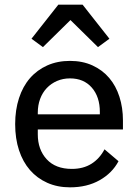

<svg xmlns="http://www.w3.org/2000/svg" viewBox="-20 -791 592 823"><path d="M280 12Q226 12 182.5 -7.5Q139 -27 108.5 -62Q78 -97 61.5 -147Q45 -197 45 -259Q45 -320 61.5 -370.5Q78 -421 108.5 -456Q139 -491 182.5 -510.5Q226 -530 280 -530Q334 -530 376.5 -510.5Q419 -491 448 -457Q477 -423 492 -376Q507 -329 507 -275V-236H142V-215Q142 -150 180 -108.5Q218 -67 288 -67Q337 -67 372 -89Q407 -111 428 -151L488 -100Q461 -49 407 -18.5Q353 12 280 12ZM280 -455Q250 -455 224.5 -444Q199 -433 180.5 -413.5Q162 -394 152 -367Q142 -340 142 -308V-301H408V-311Q408 -376 373.5 -415.5Q339 -455 280 -455ZM334 -771 449 -625 400 -589 282 -705 164 -589 115 -625 230 -771Z"/></svg>

Font: IBM Plex Sans Devanagari Text
Style: Regular
Weight: 450
Designer: Mike Abbink, Paul van der Laan, Pieter van Rosmalen, Erin McLaughlin
Foundry: Bold Monday
Version: Version 1.1